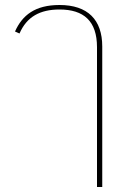

<svg xmlns="http://www.w3.org/2000/svg" viewBox="-20 -568 542 768"><path d="M389 180V-382C389 -489 331 -548 218 -548C120 -548 69 -507 40 -442L58 -434C87 -501 140 -530 218 -530C315 -530 368 -484 368 -379V180Z"/></svg>

Font: IBM Plex Sans Thai Looped Thin
Style: Regular
Weight: 100
Designer: Mike Abbink, Paul van der Laan, Pieter van Rosmalen, Ben Mitchell, Mark Frömberg
Foundry: Bold Monday
Version: Version 1.1